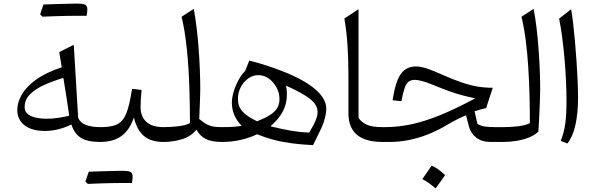

<svg xmlns="http://www.w3.org/2000/svg" viewBox="-20 -794 3324 1074"><path d="M334.5 -358.3Q345.3 -290.6 352.9 -243.1Q360.4 -195.7 367.2 -146.6Q343.4 -140.8 309 -135.3Q274.6 -129.8 237.8 -129.8Q208.2 -129.8 180.5 -135.9Q152.9 -141.9 135.3 -156Q117.8 -170.1 117.8 -194.7Q117.8 -235.9 147.5 -266Q177.3 -296.2 226.8 -318.6Q276.3 -340.9 334.5 -358.3ZM325.3 -417.4Q236.9 -388.4 182 -348.7Q127.1 -309.1 101.8 -265Q76.6 -221 76.6 -178.7Q76.6 -125.1 117.3 -93.3Q158 -61.5 231.2 -61.5Q304.4 -61.5 379.3 -97.5Q395.7 -47.3 431.6 -23.7Q467.5 0 539.9 0H540.4V-82.9H539.9Q492.5 -82.9 459.6 -95.6Q426.7 -108.3 417.1 -137.1L392.7 -543.3L311.4 -502.8ZM414.2 -705.8Q429.7 -705.8 439.6 -705.7Q449.4 -705.7 455.3 -705.7Q461.1 -705.7 464.5 -705.7Q466.7 -714.6 467.6 -724.6Q468.4 -734.7 468.4 -741.8Q468.4 -760.9 456.9 -767.4Q445.3 -773.9 410.1 -773.9Q375.6 -764.4 341.2 -754.3Q306.7 -744.1 272.5 -734Q238.4 -723.9 204.5 -713.5Q207.9 -710.3 211.1 -707.1Q214.3 -703.8 217.6 -700.7Q248.7 -702 282.2 -703.2Q315.8 -704.5 349.3 -705.1Q382.8 -705.8 414.2 -705.8ZM217.6 -700.7Q249.9 -712.6 282 -724.4Q314.1 -736.3 346.2 -748.9Q378.2 -761.5 410.1 -773.9Q400.5 -773.9 380.5 -773.5Q360.5 -773.2 334.3 -772.3Q308.1 -771.4 279.2 -770.7Q250.2 -770 223.1 -768.9Q218.4 -755.3 213.8 -741.7Q209.3 -728.1 204.5 -713.5Q207.9 -710.3 211.1 -707.1Q214.3 -703.8 217.6 -700.7Z M667.6 229.6Q683.1 229.6 692.9 229.6Q702.8 229.7 708.6 229.7Q714.5 229.7 717.9 229.7Q720.1 220.8 720.9 210.7Q721.8 200.7 721.8 193.5Q721.8 174.4 710.3 168Q698.7 161.5 663.5 161.5Q629 170.9 594.5 181.1Q560.1 191.2 525.9 201.4Q491.8 211.5 457.8 221.8Q461.3 225.1 464.5 228.3Q467.7 231.5 471 234.7Q502 233.4 535.6 232.1Q569.1 230.9 602.7 230.3Q636.2 229.6 667.6 229.6ZM471 234.7Q503.3 222.8 535.4 210.9Q567.5 199.1 599.5 186.5Q631.6 173.9 663.5 161.5Q653.8 161.5 633.8 161.9Q613.8 162.2 587.7 163.1Q561.5 163.9 532.5 164.6Q503.6 165.3 476.5 166.5Q471.7 180.1 467.2 193.7Q462.6 207.3 457.8 221.8Q461.3 225.1 464.5 228.3Q467.7 231.5 471 234.7ZM540.5 0Q615.1 0 660.8 -34.3Q706.5 -68.7 729 -137.2Q745.1 -67.5 784.7 -33.7Q824.3 0 894.2 0H894.7V-82.9H894.2Q829.8 -82.9 798.1 -113Q766.3 -143 766.3 -194.8Q766.3 -214.2 767.8 -238.5Q769.3 -262.8 772 -290.9L718.9 -297.1Q708.3 -230.1 696.1 -188Q684 -145.9 665.6 -123Q647.1 -100.1 617.2 -91.5Q587.3 -82.9 540.5 -82.9Q532.7 -82.9 528.8 -75.3Q524.9 -67.6 524.9 -51V-31.9Q524.9 -15.3 528.8 -7.6Q532.7 0 540.5 0Z M1063.7 -744.3 995.7 -700.2Q1015 -619.9 1025.2 -519.2Q1035.3 -418.6 1039 -311.5Q1042.6 -204.5 1042.6 -104.9Q1015.8 -92.2 975.6 -87.5Q935.4 -82.9 894.5 -82.9Q886.7 -82.9 882.8 -75.3Q878.9 -67.6 878.9 -51V-31.9Q878.9 -15.3 882.8 -7.6Q886.7 0 894.5 0Q946.3 0 996.3 -14.6Q1046.4 -29.2 1079.1 -68.6Q1098.5 -32.9 1131.4 -16.4Q1164.3 0 1222 0H1222.5V-82.9H1222Q1198.8 -82.9 1179.3 -85.2Q1159.8 -87.5 1139.7 -97.1Q1119.6 -106.7 1094.4 -128.5Q1096.2 -163.8 1097.3 -198Q1098.5 -232.2 1099.4 -258.7Q1100.3 -285.3 1100.3 -297Q1100.3 -346.6 1097.9 -404.8Q1095.6 -462.9 1091 -523.1Q1086.5 -583.3 1079.6 -640.2Q1072.8 -697.1 1063.7 -744.3Z M1374.6 -455.3 1351.3 -397.5Q1329.9 -375.5 1313.1 -344.1Q1296.3 -312.7 1286.7 -279.8Q1277 -246.9 1277 -220.1Q1277 -182.6 1291 -150Q1304.9 -117.4 1332 -90.7Q1316 -87.3 1291 -85.1Q1266 -82.9 1222.7 -82.9Q1216.2 -82.9 1211.6 -76.6Q1207.1 -70.2 1207.1 -51V-31.9Q1207.1 -13.1 1211.4 -6.6Q1215.7 0 1222.7 0Q1277.8 0 1328.5 -12Q1379.2 -23.9 1418 -43Q1463 -24.6 1510.5 -12.1Q1557.9 0.5 1612.1 7.6Q1666.3 14.8 1731.2 17.9L1779.3 -80.8Q1790.1 -103.7 1797.7 -134.4Q1805.3 -165.1 1805.3 -184.7Q1805.3 -214.1 1789.1 -241.9Q1773 -269.7 1742.1 -295.9Q1711.1 -322.1 1666.5 -346.7Q1621.8 -371.3 1564.8 -393.7Q1522.1 -410.9 1473.1 -426.7Q1424.1 -442.6 1374.6 -455.3ZM1492.8 -87.7Q1540.5 -128.3 1562.7 -171.6Q1584.8 -214.8 1584.8 -265.8Q1584.8 -277.9 1583.7 -289.8Q1582.5 -301.8 1579.8 -315.1Q1652 -282.3 1693.5 -255.6Q1735 -228.8 1748.8 -200.8Q1762.6 -172.9 1751.7 -137.5Q1740.8 -102.1 1708.7 -52Q1659.5 -54.2 1608.3 -62.8Q1557.1 -71.4 1492.8 -87.7ZM1418 -115.7Q1360.6 -142.7 1335.8 -171.2Q1310.9 -199.7 1310.9 -240.1Q1310.9 -275.8 1326.6 -306.1Q1342.3 -336.5 1368.4 -355.1Q1394.5 -373.7 1425.4 -373.7Q1456.2 -373.7 1483 -354.9Q1509.8 -336.2 1526.5 -305.4Q1543.3 -274.7 1543.3 -239.1Q1543.3 -198.3 1514.9 -170.2Q1486.5 -142 1418 -115.7Z M1985.6 -742.5 1906.3 -690.6Q1917.6 -626.7 1923.3 -548Q1929 -469.2 1929 -376.2V-161.3Q1929 -118.7 1941.7 -88.3Q1954.4 -57.9 1978.9 -38.3Q2003.4 -18.7 2038.4 -9.4Q2073.5 0 2118.2 0H2118.7V-82.9H2118.2Q2060 -82.9 2030.1 -97.2Q2000.2 -111.5 1985.6 -134.9Z M2306.1 -422.3Q2269.2 -422.3 2243.9 -403.2Q2218.6 -384.1 2202.4 -342.7Q2186.2 -301.2 2176.2 -233.2L2225.4 -228Q2234.1 -275 2243.2 -300.8Q2252.2 -326.7 2265.6 -337Q2278.9 -347.3 2299.9 -347.3Q2315.3 -347.3 2341 -340.7Q2366.8 -334.2 2413.8 -314.6Q2460.9 -295.4 2496.8 -282.6Q2532.7 -269.8 2566.1 -260.9Q2599.6 -251.9 2638.5 -244.1Q2529.9 -185.7 2442.6 -150.2Q2355.4 -114.6 2280.7 -98.7Q2205.9 -82.9 2134.3 -82.9H2118.7Q2110.9 -82.9 2107 -75.3Q2103.1 -67.6 2103.1 -51V-31.9Q2103.1 -15.3 2107 -7.6Q2110.9 0 2118.7 0H2160.9Q2212.3 0 2265.8 -10.4Q2319.2 -20.8 2375 -42.8Q2430.8 -64.8 2489.1 -100.1Q2514.1 -114.8 2539.5 -127.5Q2564.8 -140.2 2586.9 -149.2L2603.1 -86.1Q2612.8 -48.5 2644 -24.2Q2675.1 0 2724.5 0H2795.9V-82.9H2753.6Q2717.7 -82.9 2693.9 -85.9Q2670.2 -89 2650.5 -101.2L2634.8 -171.5Q2667 -182.4 2699.3 -189.4L2736.3 -303Q2693.1 -303 2651.6 -309.8Q2610.2 -316.7 2562.5 -332.9Q2514.9 -349.1 2452.8 -376.7Q2396.1 -402.1 2363.8 -412.2Q2331.5 -422.3 2306.1 -422.3ZM2394.5 132.7Q2381.2 152.2 2368.5 170.6Q2355.8 188.9 2342.3 207.8Q2362 218.3 2380.9 231.5Q2399.8 244.7 2416.4 260Q2430.3 241.2 2443.5 222.7Q2456.7 204.1 2469.6 185.9Q2448.8 165.4 2430.2 152.4Q2411.6 139.4 2394.5 132.7Z M2965 -744.3 2897 -700.2Q2911.5 -640.3 2920.8 -568.1Q2930.1 -495.9 2935 -417.3Q2940 -338.7 2942 -259.2Q2944 -179.7 2944 -104.9Q2917.2 -92.2 2877 -87.5Q2836.8 -82.9 2795.9 -82.9Q2788.1 -82.9 2784.2 -75.3Q2780.3 -67.6 2780.3 -51V-31.9Q2780.3 -15.3 2784.2 -7.6Q2788.1 0 2795.9 0Q2833.3 0 2870.8 -6.3Q2908.3 -12.7 2940.3 -25.5Q2972.3 -38.4 2991.7 -58.3Q2993.7 -86.3 2995.4 -122.4Q2997.2 -158.4 2998.7 -194.4Q3000.1 -230.4 3000.9 -258Q3001.6 -285.7 3001.6 -297Q3001.6 -346.6 2999.3 -404.5Q2996.9 -462.5 2992.4 -522.9Q2987.9 -583.3 2981 -640.2Q2974.1 -697.1 2965 -744.3Z M3174.6 -742.5 3107.6 -689.8Q3117.1 -643.1 3124.6 -586.3Q3132 -529.4 3137.5 -467.8Q3143 -406.1 3145.9 -345.3Q3148.8 -284.5 3148.8 -229.9Q3148.8 -149.3 3141.5 -98.8Q3134.1 -48.4 3116.5 -5.9L3153.6 8.6Q3183.5 -28.2 3198.5 -93.8Q3213.5 -159.4 3213.5 -248.1Q3213.5 -287.1 3211.3 -339Q3209.1 -390.9 3205.2 -448.3Q3201.3 -505.7 3196.4 -561.7Q3191.5 -617.7 3185.9 -664.8Q3180.3 -711.9 3174.6 -742.5Z"/></svg>

Font: Pinar-VF
Style: Regular
Weight: 300
Designer: Amin Abedi
Version: Version 3.0